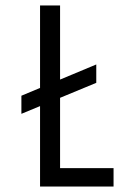

<svg xmlns="http://www.w3.org/2000/svg" viewBox="-20 -680 443 700"><path d="M58 -331 331 -445V-378L58 -265ZM126 0V-660H199V0ZM160 0V-67H394V0Z"/></svg>

Font: Bricolage Grotesque 24pt Condensed Light
Style: Regular
Weight: 300
Width: 3
Designer: Mathieu Triay
Foundry: Atelier Triay
Version: Version 1.001;gftools[0.9.33.dev8+g029e19f]